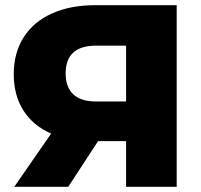

<svg xmlns="http://www.w3.org/2000/svg" viewBox="-20 -720 776 740"><path d="M661 -700V0H466V-176H358L243 0H35L177 -205Q107 -236 70 -294.5Q33 -353 33 -434Q33 -516 71 -576Q109 -636 180 -668Q251 -700 346 -700ZM233 -437Q233 -384 262.5 -356.5Q292 -329 348 -329H466V-544H350Q233 -544 233 -437Z"/></svg>

Font: CMG Sans ExtraBold
Style: Regular
Weight: 800
Designer: Julieta Ulanovsky
Foundry: Julieta Ulanovsky
Version: Version 7.200